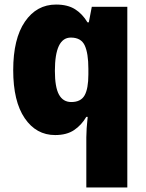

<svg xmlns="http://www.w3.org/2000/svg" viewBox="-20 -676 639 843"><path d="M359 -73Q359 -108 365 -163H359Q338 -127 305.5 -105Q273 -83 222 -83Q139 -83 88.5 -157Q38 -231 38 -368Q38 -506 89.5 -581Q141 -656 226 -656Q277 -656 309.5 -635.5Q342 -615 364 -578H370L383 -646H539V147H359ZM293 -228Q335 -228 351.5 -257.5Q368 -287 368 -349V-374Q368 -442 352 -476.5Q336 -511 291 -511Q221 -511 221 -365Q221 -293 239 -260.5Q257 -228 293 -228Z"/></svg>

Font: Noto Sans Telugu UI SemiCondensed Black
Style: Regular
Weight: 900
Width: 4
Designer: Jelle Bosma - Monotype Design Team
Foundry: Monotype Imaging Inc.
Version: Version 2.005; ttfautohint (v1.8.4.7-5d5b)